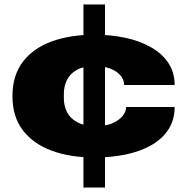

<svg xmlns="http://www.w3.org/2000/svg" viewBox="-20 -776 848 863"><path d="M355 67V-756H452V67ZM405 -68Q296 -68 213 -98.5Q130 -129 83 -190Q36 -251 36 -344Q36 -437 83 -498.5Q130 -560 213 -590Q296 -620 405 -620Q479 -620 544 -606Q609 -592 659 -563.5Q709 -535 737 -492.5Q765 -450 765 -394H538Q538 -418 521 -437.5Q504 -457 474.5 -468Q445 -479 405 -479Q356 -479 325.5 -462Q295 -445 281 -416.5Q267 -388 267 -354V-334Q267 -300 281.5 -271.5Q296 -243 328.5 -226Q361 -209 414 -209Q454 -209 484 -221.5Q514 -234 530.5 -254Q547 -274 547 -295H765Q765 -237 737 -194Q709 -151 659.5 -123Q610 -95 544.5 -81.5Q479 -68 405 -68Z"/></svg>

Font: Archivo SemiBold Expanded Black
Style: Regular
Weight: 900
Width: 7
Version: Version 2.001